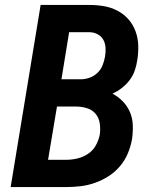

<svg xmlns="http://www.w3.org/2000/svg" viewBox="-20 -755 640 775"><path d="M23 0 144 -735H341Q371 -735 400 -730Q429 -725 454.5 -711.5Q480 -698 498.5 -677Q517 -656 527 -629Q537 -602 538 -572Q539 -542 534 -512Q531 -491 524 -470.5Q517 -450 503.5 -432Q490 -414 472 -400Q454 -386 434 -377Q457 -365 475.5 -346Q494 -327 504.5 -302.5Q515 -278 516 -250Q517 -222 513 -194Q508 -165 496.5 -137Q485 -109 465 -85Q445 -61 418.5 -44Q392 -27 363.5 -17Q335 -7 306 -3.5Q277 0 248 0ZM228 -435H306Q324 -435 342 -441.5Q360 -448 373.5 -461Q387 -474 394 -491.5Q401 -509 404 -527Q407 -544 406 -562Q405 -580 397 -594.5Q389 -609 373.5 -617Q358 -625 341 -625H259ZM174 -110H248Q270 -110 293 -115.5Q316 -121 336 -134.5Q356 -148 367.5 -169.5Q379 -191 383 -213Q386 -236 382.5 -258Q379 -280 365.5 -296Q352 -312 330.5 -318.5Q309 -325 286 -325H210Z"/></svg>

Font: Iosevka SS04 XBd Ex Obl
Style: Regular
Weight: 800
Width: 7
Italic angle: -9°
Monospace: yes
Designer: Belleve Invis
Foundry: Belleve Invis
Version: Version 19.0.0; ttfautohint (v1.8.4)